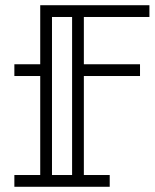

<svg xmlns="http://www.w3.org/2000/svg" viewBox="-20 -715 592 735"><path d="M301 -650V-469H516V-424H301V-45H400V0H35V-45H134V-424H35V-469H134V-695H552V-650ZM256 -650H179V-45H256Z"/></svg>

Font: Geostar
Style: Regular
Weight: 400
Designer: Joe Prince
Foundry: Joe Prince
Version: Version 1.002